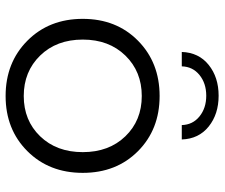

<svg xmlns="http://www.w3.org/2000/svg" viewBox="-76 -698 780 667"><g transform="rotate(90 313.5 -365.0)"><path d="M161 -607Q163 -666 206 -700.5Q249 -735 313 -735Q377 -735 420 -700.5Q463 -666 465 -607H415Q414 -645 385 -668.5Q356 -692 313 -692Q270 -692 241 -668.5Q212 -645 211 -607ZM505.5 -70.5Q430 5 314 5Q198 5 122 -70.5Q46 -146 46 -263Q46 -380 122 -455Q198 -530 314 -530Q430 -530 505.5 -455Q581 -380 581 -263Q581 -146 505.5 -70.5ZM173.5 -115Q229 -58 314 -58Q399 -58 454 -115Q509 -172 509 -263Q509 -354 454 -411Q399 -468 314 -468Q229 -468 173.5 -411Q118 -354 118 -263Q118 -172 173.5 -115Z"/></g></svg>

Font: Montserrat Alternates
Style: Regular
Weight: 400
Designer: Julieta Ulanovsky
Foundry: Julieta Ulanovsky
Version: Version 7.200;PS 007.200;hotconv 1.0.88;makeotf.lib2.5.64775